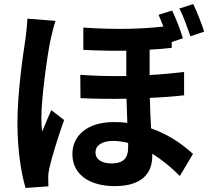

<svg xmlns="http://www.w3.org/2000/svg" viewBox="-20 -862 1040 947"><path d="M254 -759 115 -770C114 -738 109 -699 106 -673C94 -596 66 -406 66 -255C66 -119 85 -5 106 65L219 57C218 42 218 26 218 15C217 4 220 -17 223 -31C235 -86 267 -188 296 -270L233 -319C219 -286 202 -248 188 -213C185 -234 184 -262 184 -281C184 -381 215 -603 230 -669C234 -687 246 -738 254 -759ZM933 -842 865 -820C885 -781 904 -727 919 -683L987 -706C975 -744 952 -803 933 -842ZM612 -157V-133C612 -85 591 -56 530 -56C482 -56 451 -75 451 -111C451 -144 482 -167 538 -167C562 -167 587 -163 612 -157ZM829 -810 762 -789C770 -771 778 -751 786 -731C679 -719 553 -715 391 -726V-616C469 -612 540 -611 603 -612V-487C530 -486 454 -487 376 -493L377 -378C454 -374 531 -374 604 -375L608 -256C587 -259 565 -260 542 -260C407 -260 337 -190 337 -103C337 5 430 56 546 56C676 56 731 -4 731 -92V-104C779 -74 825 -36 867 6L932 -103C893 -138 825 -194 725 -229C723 -275 720 -325 719 -379C781 -382 839 -386 888 -392V-507C836 -501 779 -495 718 -492V-617C757 -619 793 -622 827 -626V-655L882 -673C871 -712 848 -770 829 -810Z"/></svg>

Font: Noto Sans CJK TC
Style: Bold
Weight: 700
Designer: Ryoko NISHIZUKA 西塚涼子 (kana, bopomofo & ideographs); Paul D. Hunt (Latin, Greek & Cyrillic); Sandoll Communications 산돌커뮤니
Foundry: Adobe
Version: Version 2.004;hotconv 1.0.118;makeotfexe 2.5.65603